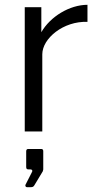

<svg xmlns="http://www.w3.org/2000/svg" viewBox="-20 -547 423 799"><path d="M83 0H156V-321C156 -387 244 -460 344 -456V-527C270 -527 189 -478 152 -413V-517H83ZM92 232H105C115 232 119 231 123 224L158 166C158 164 160 161 160 158V82C160 76 157 73 152 73H97C92 73 89 76 89 83V147C89 155 91 158 99 158H107C114 158 117 164 112 171L86 222C84 226 87 232 92 232Z"/></svg>

Font: United Sans Light
Style: Regular
Weight: 300
Designer: Pablo Impallari, Rodrigo Fuenzalida (Modified by Dan O. Williams)
Version: Version 1.000;PS 001.000;hotconv 1.0.88;makeotf.lib2.5.64775